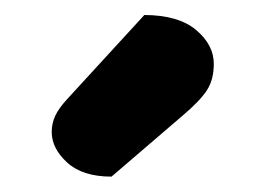

<svg xmlns="http://www.w3.org/2000/svg" viewBox="-20 -756 347 251"><path d="M68.7 -627.4 168.7 -736.4Q213.5 -736.2 236.5 -716.7Q259.5 -697.2 259.5 -672.6Q259.5 -652 250.5 -638Q241.4 -624.1 219.8 -605.8L125.8 -525.1Q87.8 -525.1 67.7 -543.6Q47.6 -562.1 47.6 -583.4Q47.6 -594.7 52.2 -604.6Q56.8 -614.6 68.7 -627.4Z"/></svg>

Font: Baloo Bhaijaan 2
Style: Regular
Weight: 400
Designer: Sanskriti Dholi, Noopur Datye and Ek Type
Foundry: Ek Type
Version: Version 1.701